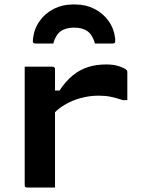

<svg xmlns="http://www.w3.org/2000/svg" viewBox="-20 -835 640 855"><path d="M206 -432H245Q273 -474 304.5 -499.5Q336 -525 372.5 -536.5Q409 -548 453 -548Q487 -548 511.5 -539.5Q536 -531 544 -523Q546 -521 546.5 -518.5Q547 -516 547 -512Q547 -496 547 -481Q547 -466 547 -451Q547 -436 547 -420.5Q547 -405 547 -389H528Q497 -399 473.5 -404Q450 -409 419 -409Q379 -409 340 -398.5Q301 -388 266.5 -367.5Q232 -347 206 -314ZM225 0Q203 0 183.5 0Q164 0 143.5 0Q123 0 101 0Q98 0 96 -0.5Q94 -1 92.5 -2.5Q91 -4 90.5 -6Q90 -8 90 -11Q90 -54 90 -96.5Q90 -139 90 -182.5Q90 -226 90 -268.5Q90 -311 90 -354Q90 -397 90 -440Q90 -468 90 -493Q90 -518 90 -538Q115 -538 135.5 -538Q156 -538 175.5 -538Q195 -538 214 -538Q218 -538 220 -536.5Q222 -535 223.5 -533Q225 -531 225 -527Q225 -474 225 -421.5Q225 -369 225 -316.5Q225 -264 225 -211Q225 -158 225 -105.5Q225 -53 225 0ZM310 -712Q273 -712 250.5 -696Q228 -680 217 -641Q198 -641 179.5 -641Q161 -641 141 -641Q131 -641 128 -645Q125 -649 127 -663Q132 -707 156.5 -741.5Q181 -776 219.5 -795.5Q258 -815 303 -815H317Q362 -815 400.5 -795.5Q439 -776 463.5 -741.5Q488 -707 493 -663Q494 -649 491.5 -645Q489 -641 479 -641Q459 -641 440.5 -641Q422 -641 403 -641Q392 -680 369.5 -696Q347 -712 310 -712Z"/></svg>

Font: Recursive Monospace
Style: Bold
Weight: 700
Version: Version 1.047